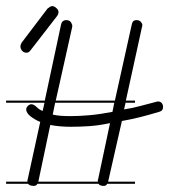

<svg xmlns="http://www.w3.org/2000/svg" viewBox="-20 -617 555 630"><path d="M81 -453Q75 -444 67 -444Q58 -444 52.5 -450.5Q47 -457 47 -465Q47 -470 51 -477L136 -589Q140 -592 144 -594.5Q148 -597 151 -597Q158 -597 165 -590.5Q172 -584 172 -578Q172 -571 167 -564ZM217 -535V-534V-529L163 -287H357L412 -535L414 -542Q417 -551 428 -551Q437 -551 442 -545.5Q447 -540 447 -535Q447 -530 446 -529L393 -287H423V-280H392L387 -258Q414 -262 439.5 -269Q465 -276 493 -283Q494 -284 499 -284Q506 -284 510.5 -279Q515 -274 515 -266Q515 -253 502 -250Q469 -240 439 -232.5Q409 -225 380 -220L335 -22V-21H423V-14H332Q328 -7 321 -7Q307 -7 303 -14H103Q99 -7 91 -7Q77 -7 72 -14H0V-21H70V-23Q70 -28 71 -29L112 -217Q104 -220 95.5 -225Q87 -230 80.5 -235Q74 -240 70 -246Q66 -252 66 -258Q66 -264 71.5 -269.5Q77 -275 83 -275Q87 -275 91.5 -272.5Q96 -270 100 -266Q104 -262 109 -258.5Q114 -255 120 -253L126 -280H0V-287H127L180 -535L182 -542Q187 -551 197 -551Q207 -551 212 -545Q213 -544 214 -542ZM301 -23Q301 -28 302 -29L341 -213Q303 -205 271.5 -203Q240 -201 213 -201Q194 -201 177 -202.5Q160 -204 145 -207L106 -22V-21H301ZM180 -237Q195 -236 212 -236Q240 -236 274 -239Q308 -242 349 -250L355 -280H161L153 -241Q166 -238 180 -237Z"/></svg>

Font: Gruenewald VA 3. Klasse
Style: Regular
Weight: 400
Designer: Peter Wiegel
Foundry: Peter Wiegel, nach dem Schriftentwurf von Dr. H. Gr¸newald
Version: Version 0.007